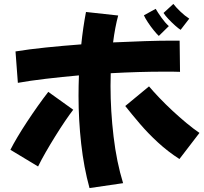

<svg xmlns="http://www.w3.org/2000/svg" viewBox="-20 -893 1040 978"><path d="M900 -741Q890 -747 872.5 -762.5Q855 -778 838 -796Q821 -814 813 -827L863 -873Q877 -855 899.5 -833.5Q922 -812 944 -798ZM789 -710Q780 -718 764 -737.5Q748 -757 733.5 -779Q719 -801 713 -815L773 -848Q784 -829 802.5 -803Q821 -777 840 -760ZM436 65Q407 -40 393.5 -161Q380 -282 380 -404Q380 -456 382 -509Q293 -501 212.5 -491.5Q132 -482 71 -471L59 -631Q126 -642 213 -651Q300 -660 394 -667Q403 -754 418 -832L582 -814Q566 -755 556 -677Q640 -681 718 -683.5Q796 -686 857 -686H895L897 -527Q878 -528 857 -528H814Q752 -528 683.5 -526Q615 -524 544 -520Q543 -488 543 -455Q543 -328 558.5 -197.5Q574 -67 607 40ZM894 -83Q835 -121 784.5 -167.5Q734 -214 693 -262Q652 -310 618 -353L739 -453Q761 -427 792 -394.5Q823 -362 858.5 -329Q894 -296 929.5 -266.5Q965 -237 996 -216ZM174 -45 33 -130Q47 -158 69 -195Q91 -232 118 -273Q145 -314 173 -353.5Q201 -393 226 -425L353 -334Q335 -311 311 -275.5Q287 -240 261.5 -199Q236 -158 213 -118Q190 -78 174 -45Z"/></svg>

Font: Mochiy Pop One
Style: Regular
Weight: 400
Designer: FONTDASU
Foundry: FONTDASU / Google Inc. / Adobe
Version: Version 2.000